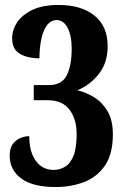

<svg xmlns="http://www.w3.org/2000/svg" viewBox="-20 -744 501 774"><path d="M205 10Q112 10 65.5 -24.5Q19 -59 19 -117Q19 -156 43 -175.5Q67 -195 98 -195Q98 -132 124.5 -95.5Q151 -59 197 -59Q221 -59 242.5 -72Q264 -85 276.5 -116.5Q289 -148 289 -204Q289 -264 260 -302Q231 -340 173 -340H116V-401H176Q230 -401 249.5 -441Q269 -481 269 -547Q269 -601 252.5 -632Q236 -663 209 -663Q184 -663 168.5 -641Q153 -619 146 -584Q139 -549 139 -509Q90 -509 59.5 -527.5Q29 -546 29 -589Q29 -624 49.5 -654.5Q70 -685 111.5 -704.5Q153 -724 216 -724Q308 -724 361 -681Q414 -638 414 -558Q414 -491 378.5 -446Q343 -401 292 -380Q327 -372 360 -351.5Q393 -331 414 -295Q435 -259 435 -203Q435 -123 403 -76.5Q371 -30 318.5 -10Q266 10 205 10Z"/></svg>

Font: Noto Serif ExtraCondensed ExtraBold
Style: Regular
Weight: 800
Width: 2
Designer: Monotype Design Team
Foundry: Monotype Imaging Inc.
Version: Version 2.013; ttfautohint (v1.8.4.7-5d5b)